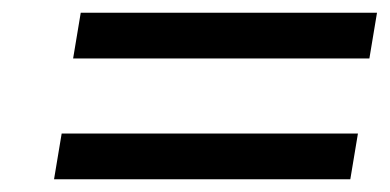

<svg xmlns="http://www.w3.org/2000/svg" viewBox="-20 -435 613 302"><path d="M65 -153H531L543 -225H77ZM95 -343H561L573 -415H107Z"/></svg>

Font: Charger Sport
Style: ExtObl
Weight: 400
Designer: Jasper
Foundry: Cannot Into Space Fonts
Version: Version 1.1